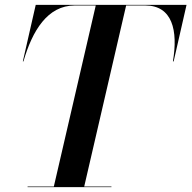

<svg xmlns="http://www.w3.org/2000/svg" viewBox="-20 -770 788 790"><path d="M93.5 -2.5V0H438.5V-2.5H326.5L499 -747.5H577.5C689.5 -747.5 713 -644.5 691.5 -517.5H694.5L747.5 -750H127L74 -517.5H76.5C113 -643.5 175.5 -747.5 287.5 -747.5H374L201.5 -2.5Z"/></svg>

Font: Bodoni* 72pt Medium
Style: Italic
Weight: 500
Italic angle: -13°
Version: Version 2.3